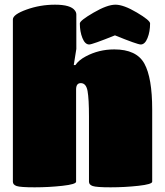

<svg xmlns="http://www.w3.org/2000/svg" viewBox="-20 -800 705 820"><path d="M621 -700Q621 -665 610 -637.5Q599 -610 581 -610Q567 -610 471 -649Q374 -610 361 -610Q343 -610 332 -637.5Q321 -665 321 -700Q321 -712 379.5 -746Q438 -780 473 -780Q508 -780 564.5 -746.5Q621 -713 621 -700ZM360 -24V-302Q360 -377 354 -411Q348 -445 325 -445Q305 -445 305 -418V-24Q305 -13 247 -6.5Q189 0 128 0Q67 0 51 -5.5Q35 -11 35 -24V-717Q35 -738 93 -759Q151 -780 215 -780Q282 -780 300 -755Q306 -747 306 -738V-591L295 -522H302Q316 -543 346 -559Q402 -589 468 -589Q563 -589 596.5 -528.5Q630 -468 630 -332V-24Q630 -13 571.5 -6.5Q513 0 452.5 0Q392 0 376 -5.5Q360 -11 360 -24Z"/></svg>

Font: Titan One
Style: Regular
Weight: 400
Designer: Rodrigo Fuenzalida
Foundry: Rodrigo Fuenzalida
Version: Version 1.001